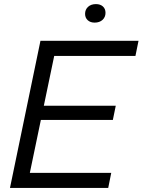

<svg xmlns="http://www.w3.org/2000/svg" viewBox="-20 -931 706 951"><path d="M29.4 0 180.4 -729H666.1L650.9 -654.1H227.6L253.7 -678.9L123.1 -52.3L107.9 -74.9H531L516 0ZM165.1 -337.1 177.4 -407.4H553.4L539 -337.1ZM448.7 -819Q427.3 -819 414.4 -831Q401.4 -843 401.4 -862.3Q401.4 -883.4 416.1 -897.1Q430.9 -910.7 455.3 -910.7Q476.7 -910.7 489.6 -899.1Q502.6 -887.4 502.6 -867.4Q502.6 -846.3 487.9 -832.6Q473.1 -819 448.7 -819Z"/></svg>

Font: Mona Sans ExtraLight
Style: Italic
Weight: 200
Italic angle: -11.6951°
Designer: Deni Anggara
Foundry: GitHub
Version: Version 2.000